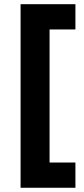

<svg xmlns="http://www.w3.org/2000/svg" viewBox="-20 -762 396 906"><path d="M77.1 124V-742.2H335.9V-623H213.9V4.9H335.9V124Z"/></svg>

Font: Montserrat Semi Bold
Style: Regular
Weight: 600
Designer: Julieta Ulanovsky
Foundry: Julieta Ulanovsky
Version: Version 3.001;PS 003.001;hotconv 1.0.70;makeotf.lib2.5.58329